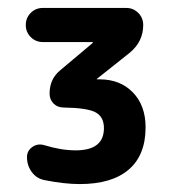

<svg xmlns="http://www.w3.org/2000/svg" viewBox="-20 -750 435 484"><path d="M88 -644Q70 -644 57.5 -656.5Q45 -669 45 -687Q45 -705 57.5 -717.5Q70 -730 88 -730H298Q316 -730 328.5 -717.5Q341 -705 341 -687Q341 -645 307 -617L224 -551V-550H231Q283 -550 315 -517Q347 -484 347 -429Q347 -359 304.5 -322.5Q262 -286 181 -286Q142 -286 92 -296Q72 -300 60 -316.5Q48 -333 48 -354Q48 -370 61.5 -379.5Q75 -389 92 -384Q134 -371 171 -371Q242 -371 242 -427Q242 -455 221.5 -466.5Q201 -478 140 -479Q125 -479 115 -489Q105 -499 105 -514Q105 -551 132 -573L214 -642V-643L213 -644Z"/></svg>

Font: Rounded Mplus 1c ExtraBold
Style: Regular
Weight: 800
Version: Version 1.059.20150529